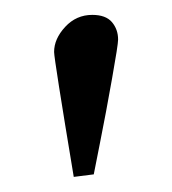

<svg xmlns="http://www.w3.org/2000/svg" viewBox="-20 -664 231 258"><path d="M79.1 -426.3Q52.7 -585 52.7 -594.2Q52.7 -611.8 67.6 -627.9Q82.5 -644 104 -644Q122.1 -644 130.4 -634.3Q138.7 -624.5 138.7 -610.8Q138.7 -604 130.6 -558.6Q122.6 -513.2 114.3 -471.7L106 -429.7Z"/></svg>

Font: Libertinage
Style: l
Weight: 400
Designer: OSP
Foundry: OSP
Version: Version 1.0; 2008; OFL relea